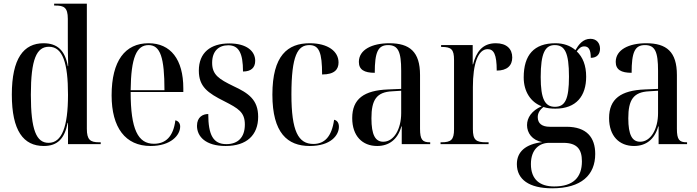

<svg xmlns="http://www.w3.org/2000/svg" viewBox="-20 -780 3772 1039"><path d="M217 10C292 10 330 -31 346 -115H348V0H525V-10H516C468 -10 450 -24 450 -83V-760H273V-750H279C326 -750 347 -740 347 -678V-571C347 -534 347 -487 349 -422H347C332 -507 290 -546 216 -546C108 -546 44 -464 44 -268C44 -72 107 10 217 10ZM243 -7C177 -7 147 -76 147 -267C147 -460 178 -527 245 -527C320 -527 348 -438 348 -267C348 -94 315 -7 243 -7Z M795 10C905 10 955 -49 955 -95C955 -112 946 -125 929 -129C918 -40 876 -2 813 -2C727 -2 687 -79 687 -282H972V-302C972 -459 903 -546 784 -546C657 -546 584 -451 584 -264C584 -90 658 10 795 10ZM870 -292H687C689 -469 719 -536 784 -536C848 -536 870 -468 870 -292Z M1201 10C1315 10 1377 -49 1377 -148C1377 -240 1325 -276 1243 -314C1165 -352 1128 -375 1128 -440C1128 -504 1164 -535 1215 -535C1271 -535 1295 -495 1295 -393C1339 -393 1361 -414 1361 -451C1361 -503 1315 -545 1221 -545C1119 -545 1056 -495 1056 -398C1056 -311 1104 -277 1194 -232C1270 -193 1305 -173 1305 -106C1305 -35 1266 0 1205 0C1134 0 1107 -49 1107 -163C1078 -163 1046 -147 1046 -99C1046 -41 1093 10 1201 10Z M1656 10C1771 10 1814 -49 1814 -94C1814 -113 1806 -128 1788 -132C1775 -40 1736 -1 1676 -1C1594 -1 1557 -70 1557 -269C1557 -480 1591 -536 1654 -536C1707 -536 1723 -496 1723 -377C1791 -377 1812 -405 1812 -442C1812 -502 1755 -546 1656 -546C1537 -546 1454 -480 1454 -268C1454 -60 1536 10 1656 10Z M2021 10C2084 10 2132 -24 2152 -96H2154V0H2308V-10H2306C2266 -10 2253 -24 2253 -83V-374C2253 -500 2197 -546 2087 -546C1993 -546 1922 -511 1922 -445C1922 -403 1951 -386 2008 -386C2008 -497 2025 -536 2080 -536C2135 -536 2151 -500 2151 -397V-299L2080 -296C1950 -291 1886 -245 1886 -141C1886 -44 1941 10 2021 10ZM2054 -13C2011 -13 1990 -50 1990 -140C1990 -239 2017 -282 2103 -286L2151 -289V-168C2151 -82 2112 -13 2054 -13Z M2364 0H2624V-10H2611C2555 -10 2539 -23 2539 -82V-309C2539 -433 2566 -514 2619 -514C2652 -514 2668 -486 2668 -398C2724 -398 2752 -425 2752 -469C2752 -516 2721 -546 2663 -546C2590 -546 2557 -498 2540 -432H2538V-536H2367V-526H2370C2422 -526 2437 -513 2437 -456V-81C2437 -23 2421 -10 2368 -10H2364Z M2968 239C3126 239 3201 167 3201 53C3201 -36 3155 -94 3045 -94H2955C2913 -94 2890 -112 2890 -146C2890 -166 2899 -184 2921 -201C2941 -194 2964 -192 2985 -192C3099 -192 3152 -261 3152 -365C3152 -426 3134 -471 3101 -502C3115 -521 3126 -529 3142 -529C3166 -529 3177 -510 3177 -467C3212 -467 3227 -489 3227 -516C3227 -546 3209 -570 3175 -570C3134 -570 3111 -538 3094 -509C3066 -533 3029 -546 2986 -546C2870 -546 2814 -483 2814 -361C2814 -283 2853 -227 2911 -205C2857 -181 2832 -143 2832 -103C2832 -61 2859 -21 2915 -11C2823 0 2777 42 2777 108C2777 191 2843 239 2968 239ZM2983 -202C2929 -202 2906 -244 2906 -363C2906 -493 2930 -536 2982 -536C3036 -536 3059 -496 3059 -365C3059 -243 3038 -202 2983 -202ZM2979 229C2902 229 2853 192 2853 108C2853 29 2898 -7 2952 -7H3028C3103 -7 3129 28 3129 93C3129 180 3082 229 2979 229Z M3411 10C3474 10 3522 -24 3542 -96H3544V0H3698V-10H3696C3656 -10 3643 -24 3643 -83V-374C3643 -500 3587 -546 3477 -546C3383 -546 3312 -511 3312 -445C3312 -403 3341 -386 3398 -386C3398 -497 3415 -536 3470 -536C3525 -536 3541 -500 3541 -397V-299L3470 -296C3340 -291 3276 -245 3276 -141C3276 -44 3331 10 3411 10ZM3444 -13C3401 -13 3380 -50 3380 -140C3380 -239 3407 -282 3493 -286L3541 -289V-168C3541 -82 3502 -13 3444 -13Z"/></svg>

Font: Noto Serif Display Condensed Medium
Style: Regular
Weight: 500
Width: 3
Designer: Monotype Design Team
Foundry: Monotype Imaging Inc.
Version: Version 2.009